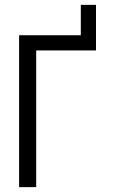

<svg xmlns="http://www.w3.org/2000/svg" viewBox="-20 -770 478 790"><path d="M375 -687.5V-625H312.5V-687.5ZM375 -750V-687.5H312.5V-750ZM128.9 -562.5V0H58.6V-625H375V-562.5Z"/></svg>

Font: Sudo Variable
Style: Regular
Weight: 400
Monospace: yes
Designer: Jens Kutilek
Foundry: Jens Kutilek
Version: Version 0.040